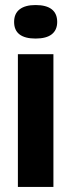

<svg xmlns="http://www.w3.org/2000/svg" viewBox="-20 -742 283 762"><path d="M51 0V-527H192V0ZM121 -589Q79 -589 57.5 -605.5Q36 -622 36 -655Q36 -688 58 -705Q80 -722 121 -722Q164 -722 185.5 -705Q207 -688 207 -655Q207 -623 185.5 -606Q164 -589 121 -589Z"/></svg>

Font: Bricolage Grotesque 36pt SemiCondensed
Style: Bold
Weight: 700
Width: 4
Designer: Mathieu Triay
Foundry: Atelier Triay
Version: Version 1.001;gftools[0.9.33.dev8+g029e19f]